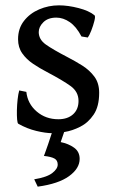

<svg xmlns="http://www.w3.org/2000/svg" viewBox="-20 -489 437 726"><path d="M355 -138.2Q355 -86.4 334.2 -55.7Q313.5 -24.9 283.4 -9.8Q253.4 5.4 224.4 10Q195.3 14.6 178.7 14.6Q152.8 14.6 117.4 6.1Q82 -2.4 49.3 -21Q45.9 -22.9 44.7 -37.4Q43.5 -51.8 43.9 -72.3Q44.4 -92.8 46.6 -113Q48.8 -133.3 52.7 -147L79.6 -141.6Q84.5 -96.7 118.7 -67.4Q152.8 -38.1 200.7 -38.1Q235.4 -38.1 256.1 -56.6Q276.9 -75.2 276.9 -107.4Q276.9 -142.1 246.8 -163.8Q216.8 -185.5 157.2 -216.8Q129.9 -231 105 -247.8Q80.1 -264.6 64.2 -287.1Q48.3 -309.6 48.3 -340.8Q48.3 -381.3 70.6 -409.9Q92.8 -438.5 128.2 -453.6Q163.6 -468.8 203.1 -468.8Q237.3 -468.8 277.1 -458.5Q316.9 -448.2 337.4 -431.2Q341.3 -427.7 336.9 -409.9Q332.5 -392.1 325 -373Q317.4 -354 312 -347.2L288.1 -351.1Q268.6 -388.2 243.9 -405.3Q219.2 -422.4 192.9 -422.4Q161.6 -422.4 144 -405Q126.5 -387.7 126.5 -367.7Q126.5 -339.8 153.1 -320.8Q179.7 -301.8 235.4 -272.9Q263.7 -258.3 291.3 -241Q318.8 -223.6 336.9 -199.2Q355 -174.8 355 -138.2ZM281.2 111.8Q281.2 147.9 241.2 177Q201.2 206.1 122.6 216.8L109.4 189Q157.2 181.2 177.7 165.3Q198.2 149.4 198.2 133.3Q198.2 117.2 185.8 110.4Q173.3 103.5 146 100.6Q146 100.6 149.4 91.8Q152.8 83 162.1 55.9Q171.4 28.8 189 -25.4L234.4 -24.4L209.5 48.3Q238.8 54.2 260 69.3Q281.2 84.5 281.2 111.8Z"/></svg>

Font: Gentium Book Plus
Style: Regular
Weight: 400
Designer: Victor Gaultney, Annie Olsen, Iska Routamaa, Becca Hirsbrunner
Foundry: SIL International
Version: Version 6.101